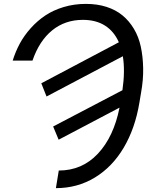

<svg xmlns="http://www.w3.org/2000/svg" viewBox="-20 -758 762 991"><path d="M147.7 -445.3H45.5Q59.7 -491.1 82 -532.7Q104.4 -574.2 138.1 -612Q171.9 -649.9 213.1 -677.6Q254.3 -705.3 308.4 -721.6Q362.6 -737.9 423.3 -737.9Q481.9 -737.9 529.8 -722.5Q577.8 -707 612.4 -678.4Q647 -649.9 671.3 -609Q695.7 -568.2 706.7 -517.2Q717.7 -466.3 718.9 -406.4Q720.2 -346.6 708.1 -279.8L699.6 -228.7Q677.6 -95.5 618.6 4.1Q559.7 103.7 469.5 158.4Q379.3 213.1 268.5 213.1L283.4 122.2Q403.8 122.2 485.3 35.2Q566.8 -51.8 596.9 -202.4L282.7 -36.9L254.3 -105.1L611.9 -292.3Q626.4 -392.8 614 -467.7L220.2 -259.9L193.2 -328.1L593.4 -539.8Q568.9 -595.9 522.2 -625.7Q475.5 -655.5 407.7 -655.5Q315.7 -655.5 249.1 -601.2Q182.5 -546.9 147.7 -445.3Z"/></svg>

Font: Karasuma Gothic
Style: Italic
Weight: 400
Italic angle: -9.39999°
Designer: Rasmus Andersson / Ryoko Nishizuka
Foundry: Genbu
Version: Version 1.00